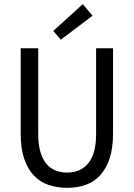

<svg xmlns="http://www.w3.org/2000/svg" viewBox="-20 -887 640 919"><path d="M301 12Q253 12 212 -2Q171 -16 141.5 -47.5Q112 -79 95.5 -128Q79 -177 79 -248V-656H163V-246Q163 -195 173.5 -159.5Q184 -124 202.5 -102.5Q221 -81 246 -71Q271 -61 301 -61Q331 -61 356 -71Q381 -81 400 -102.5Q419 -124 429.5 -159.5Q440 -195 440 -246V-656H521V-248Q521 -177 504.5 -128Q488 -79 459 -47.5Q430 -16 389.5 -2Q349 12 301 12ZM271 -697 235 -739 376 -867 423 -812Z"/></svg>

Font: Source Code Pro
Style: Regular
Weight: 400
Monospace: yes
Designer: Paul D. Hunt, Teo Tuominen
Foundry: Adobe Systems Incorporated
Version: Version 2.030;PS 1.000;hotconv 16.6.51;makeotf.lib2.5.65220